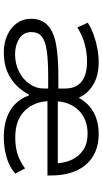

<svg xmlns="http://www.w3.org/2000/svg" viewBox="222 -768 553 1038"><g transform="rotate(90 499.0 -248.5)"><path d="M262 8Q211 8 169.5 -11Q128 -30 104.5 -63Q81 -96 81 -137Q81 -196 116 -229Q151 -262 219 -274.5Q287 -287 389 -287H483V-232H393Q308 -232 255 -224.5Q202 -217 177.5 -197.5Q153 -178 153 -141Q153 -98 188.5 -75.5Q224 -53 272 -53Q325 -53 367 -74.5Q409 -96 433.5 -131.5Q458 -167 458 -207V-324Q458 -384 420 -413Q382 -442 313 -442Q265 -442 219.5 -430Q174 -418 128 -390L102 -446Q132 -465 168 -478Q204 -491 242 -498Q280 -505 316 -505Q389 -505 438 -475Q487 -445 506 -400H510Q539 -452 588.5 -478.5Q638 -505 703 -505Q776 -505 826.5 -473Q877 -441 902.5 -383.5Q928 -326 928 -249V-228H506V-284H887L863 -261Q863 -314 845 -355.5Q827 -397 791 -421Q755 -445 703 -445Q622 -445 574 -394.5Q526 -344 526 -257V-246Q526 -160 576.5 -107Q627 -54 721 -54Q773 -54 811.5 -66Q850 -78 890 -107L918 -54Q882 -22 829.5 -7Q777 8 720 8Q660 8 615 -8.5Q570 -25 540 -55.5Q510 -86 496 -127H490Q472 -91 441 -60Q410 -29 366 -10.5Q322 8 262 8Z"/></g></svg>

Font: Nunito Sans 6pt Light
Style: Regular
Weight: 300
Version: Version 3.101;gftools[0.9.27]